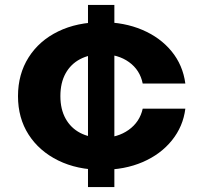

<svg xmlns="http://www.w3.org/2000/svg" viewBox="-20 -674 821 779"><path d="M337 -654H444V85H337ZM732 -233Q723 -161 677.5 -104.5Q632 -48 559 -16.5Q486 15 394 15Q293 15 216 -23Q139 -61 96 -128Q53 -195 53 -284Q53 -373 96 -441Q139 -509 216 -546.5Q293 -584 394 -584Q484 -584 557 -553Q630 -522 676 -466Q722 -410 732 -335H559Q548 -390 503.5 -422Q459 -454 394 -454Q343 -454 305 -434Q267 -414 246 -376Q225 -338 225 -284Q225 -231 246 -193Q267 -155 305 -135Q343 -115 394 -115Q457 -115 502 -147Q547 -179 559 -233Z"/></svg>

Font: Unbounded SemiBold
Style: Regular
Weight: 600
Designer: Luke Prowse, Jean-Baptiste Morizot, Fátima Lázaro, Florian Runge
Foundry: NaN
Version: Version 1.700